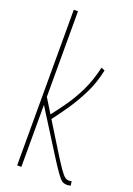

<svg xmlns="http://www.w3.org/2000/svg" viewBox="-144 -796 596 858"><g transform="rotate(20 154.0 -367.0)"><path d="M292 6Q282 6 273.5 3Q265 0 254.5 -12.5Q244 -25 226.5 -51Q209 -77 181 -122L72 -295V0H52V-740H72V-333L114 -265Q139 -297 166.5 -336Q194 -375 218 -424.5Q242 -474 257 -539L274 -532Q261 -470 235.5 -418.5Q210 -367 181 -324.5Q152 -282 125 -247L193 -137Q228 -80 246 -54Q264 -28 273.5 -21.5Q283 -15 292 -15Q297 -15 305 -17L308 3Q304 4 300 5Q296 6 292 6Z"/></g></svg>

Font: Georama Condensed Thin
Style: Regular
Weight: 100
Width: 3
Designer: Jean-Baptiste Levee
Foundry: Production Type
Version: Version 1.000